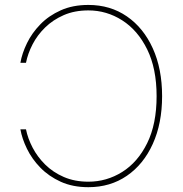

<svg xmlns="http://www.w3.org/2000/svg" viewBox="-20 -757 749 786"><path d="M341.8 9.3Q277.8 9.3 228.8 -12.9Q179.7 -35.2 145.3 -70.6Q110.8 -106 90.6 -147.5Q70.3 -189 63.5 -227.5H86.4Q93.8 -190.4 113.5 -152.6Q133.3 -114.7 165 -83.3Q196.8 -51.8 241.2 -32.5Q285.6 -13.2 341.8 -13.2Q416.5 -13.2 480.2 -53Q543.9 -92.8 582.5 -170.9Q621.1 -249 621.1 -363.3Q621.1 -476.6 582.5 -554.9Q543.9 -633.3 480.2 -673.8Q416.5 -714.4 341.8 -714.4Q285.2 -714.4 241 -695.1Q196.8 -675.8 164.8 -644.5Q132.8 -613.3 113.3 -575.4Q93.8 -537.6 86.4 -500H63.5Q70.3 -539.1 90.6 -580.6Q110.8 -622.1 145.3 -657.5Q179.7 -692.9 228.8 -714.8Q277.8 -736.8 341.8 -736.8Q431.6 -736.8 499.5 -689.9Q567.4 -643.1 605.5 -559.1Q643.6 -475.1 643.6 -363.3Q643.6 -252 605.5 -168Q567.4 -84 499.5 -37.4Q431.6 9.3 341.8 9.3Z"/></svg>

Font: Inter 18pt Thin
Style: Regular
Weight: 250
Designer: Rasmus Andersson
Foundry: rsms
Version: Version 4.001;git-66647c0bb